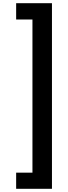

<svg xmlns="http://www.w3.org/2000/svg" viewBox="-20 -813 423 1201"><path d="M81 267V368H305V-793H81V-691H183V267Z"/></svg>

Font: Noto Sans Kannada ExtraCondensed
Style: Bold
Weight: 700
Width: 2
Designer: Jelle Bosma - Monotype Design Team
Foundry: Monotype Imaging Inc.
Version: Version 2.005